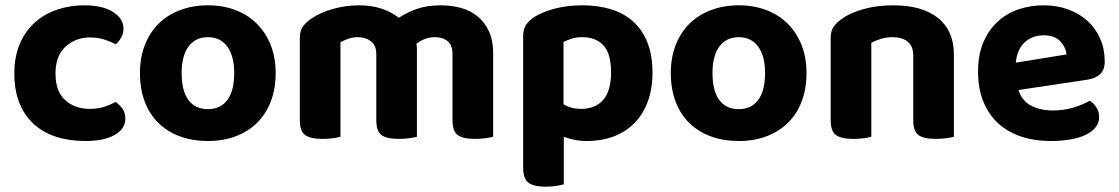

<svg xmlns="http://www.w3.org/2000/svg" viewBox="-20 -516 4212 723"><path d="M189 -239Q189 -172 225.5 -139Q262 -106 318 -106Q350 -106 374.5 -114.5Q399 -123 416 -132Q433 -119 442.5 -104.5Q452 -90 452 -69Q452 -31 412 -8Q372 15 301 15Q241 15 191.5 -1Q142 -17 107 -49Q72 -81 53 -128.5Q34 -176 34 -239Q34 -304 55 -352Q76 -400 112 -432Q148 -464 196 -480Q244 -496 297 -496Q366 -496 405.5 -471Q445 -446 445 -408Q445 -390 436.5 -375Q428 -360 416 -349Q398 -359 373.5 -367Q349 -375 319 -375Q265 -375 227 -340.5Q189 -306 189 -239Z M763 15Q705 15 657.5 -2.5Q610 -20 576.5 -53Q543 -86 525 -133.5Q507 -181 507 -241Q507 -299 525.5 -346.5Q544 -394 577.5 -427Q611 -460 658.5 -478Q706 -496 763 -496Q820 -496 867 -478Q914 -460 947.5 -426.5Q981 -393 999.5 -346Q1018 -299 1018 -241Q1018 -182 1000 -134.5Q982 -87 948.5 -54Q915 -21 868 -3Q821 15 763 15ZM664 -241Q664 -174 689.5 -139.5Q715 -105 763 -105Q811 -105 836.5 -140Q862 -175 862 -241Q862 -305 836 -340.5Q810 -376 763 -376Q716 -376 690 -341Q664 -306 664 -241Z M1837 -1Q1826 2 1808 4.5Q1790 7 1768 7Q1723 7 1703.5 -7.5Q1684 -22 1684 -64V-312Q1684 -345 1666 -360.5Q1648 -376 1617 -376Q1597 -376 1579.5 -369Q1562 -362 1548 -351Q1549 -346 1549.5 -341Q1550 -336 1550 -331V-1Q1539 2 1521 4.5Q1503 7 1481 7Q1436 7 1416.5 -7.5Q1397 -22 1397 -64V-312Q1397 -345 1377 -360.5Q1357 -376 1328 -376Q1307 -376 1290 -369.5Q1273 -363 1262 -357V-1Q1252 2 1234 4.5Q1216 7 1194 7Q1149 7 1129 -7.5Q1109 -22 1109 -64V-373Q1109 -399 1120 -415Q1131 -431 1151 -445Q1184 -468 1232.5 -482Q1281 -496 1334 -496Q1376 -496 1413.5 -484.5Q1451 -473 1482 -449Q1512 -469 1550 -482.5Q1588 -496 1640 -496Q1679 -496 1714.5 -486.5Q1750 -477 1777 -455.5Q1804 -434 1820.5 -399.5Q1837 -365 1837 -316Z M2103 -1V178Q2093 181 2075 184Q2057 187 2035 187Q1990 187 1970 172Q1950 157 1950 115V-380Q1950 -406 1961 -422.5Q1972 -439 1992 -452Q2022 -471 2069 -483.5Q2116 -496 2173 -496Q2231 -496 2279.5 -481.5Q2328 -467 2363 -436Q2398 -405 2417.5 -357Q2437 -309 2437 -243Q2437 -180 2418.5 -131.5Q2400 -83 2367 -50.5Q2334 -18 2289 -1.5Q2244 15 2191 15Q2165 15 2143 10.5Q2121 6 2103 -1ZM2281 -243Q2281 -314 2252.5 -345Q2224 -376 2173 -376Q2150 -376 2133 -370.5Q2116 -365 2102 -358V-123Q2116 -115 2132 -110.5Q2148 -106 2168 -106Q2222 -106 2251.5 -140Q2281 -174 2281 -243Z M2762 15Q2704 15 2656.5 -2.5Q2609 -20 2575.5 -53Q2542 -86 2524 -133.5Q2506 -181 2506 -241Q2506 -299 2524.5 -346.5Q2543 -394 2576.5 -427Q2610 -460 2657.5 -478Q2705 -496 2762 -496Q2819 -496 2866 -478Q2913 -460 2946.5 -426.5Q2980 -393 2998.5 -346Q3017 -299 3017 -241Q3017 -182 2999 -134.5Q2981 -87 2947.5 -54Q2914 -21 2867 -3Q2820 15 2762 15ZM2663 -241Q2663 -174 2688.5 -139.5Q2714 -105 2762 -105Q2810 -105 2835.5 -140Q2861 -175 2861 -241Q2861 -305 2835 -340.5Q2809 -376 2762 -376Q2715 -376 2689 -341Q2663 -306 2663 -241Z M3419 -307Q3419 -342 3398 -359Q3377 -376 3342 -376Q3318 -376 3298 -370Q3278 -364 3261 -355V-1Q3251 2 3233 4.5Q3215 7 3193 7Q3148 7 3128 -7.5Q3108 -22 3108 -64V-373Q3108 -399 3119 -415Q3130 -431 3150 -445Q3182 -468 3232.5 -482Q3283 -496 3344 -496Q3453 -496 3512.5 -448Q3572 -400 3572 -311V-1Q3561 2 3543 4.5Q3525 7 3503 7Q3458 7 3438.5 -7.5Q3419 -22 3419 -64V-307Z M3815 -177Q3829 -135 3864 -117.5Q3899 -100 3945 -100Q3987 -100 4024 -111.5Q4061 -123 4084 -137Q4099 -127 4109 -111Q4119 -95 4119 -76Q4119 -53 4105 -36Q4091 -19 4066.5 -7.5Q4042 4 4008.5 9.5Q3975 15 3935 15Q3876 15 3826 -1.5Q3776 -18 3740 -50.5Q3704 -83 3683.5 -132Q3663 -181 3663 -247Q3663 -311 3683.5 -358Q3704 -405 3738.5 -436Q3773 -467 3817.5 -481.5Q3862 -496 3909 -496Q3960 -496 4002.5 -480.5Q4045 -465 4075.5 -437Q4106 -409 4123 -370Q4140 -331 4140 -285Q4140 -253 4123 -237Q4106 -221 4075 -216ZM3805 -280 3996 -311Q3994 -337 3973 -360Q3952 -383 3910 -383Q3867 -383 3838.5 -356.5Q3810 -330 3805 -280Z"/></svg>

Font: Baloo 2 Latin
Style: Bold
Weight: 400
Designer: Sarang Kulkarni and Ek Type
Foundry: Ek Type
Version: Version 1.001